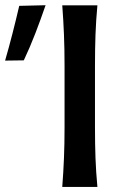

<svg xmlns="http://www.w3.org/2000/svg" viewBox="-115 -734 482 754"><path d="M129.5 0Q134 -58.5 136.2 -113.2Q138.5 -168 138.5 -234.5V-474.5Q138.5 -542.5 136.2 -598Q134 -653.5 129.5 -713H267.5Q262 -653.5 260 -598Q258 -542.5 258 -474.5V-234.5Q258 -168 260 -113.2Q262 -58.5 267.5 0ZM-95 -496Q-79.5 -549.5 -65.8 -603.2Q-52 -657 -39.5 -711L64 -713.5Q45 -658 23.8 -603Q2.5 -548 -21.5 -497Z"/></svg>

Font: Commissioner Flair Medium
Style: Regular
Weight: 500
Designer: Kostas Bartsokas
Foundry: Kostas Bartsokas
Version: Version 1.000; ttfautohint (v1.8.3)